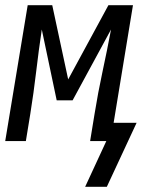

<svg xmlns="http://www.w3.org/2000/svg" viewBox="-28 -540 548 735"><path d="M381 175H298L379 0H317L334 -104Q347 -185 364.5 -266Q382 -347 397 -427L250 -156H189L132 -427Q120 -347 110.5 -266Q101 -185 88 -104L71 0H-8L78 -520H172L233 -236L387 -520H481L407 -70H495Z"/></svg>

Font: Iosevka SS04
Style: Italic
Weight: 400
Italic angle: -9°
Monospace: yes
Designer: Belleve Invis
Foundry: Belleve Invis
Version: Version 19.0.0; ttfautohint (v1.8.4)